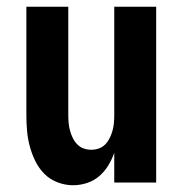

<svg xmlns="http://www.w3.org/2000/svg" viewBox="-20 -540 540 568"><path d="M196 8Q173 8 150.5 -0.5Q128 -9 111.5 -25.5Q95 -42 84.5 -63.5Q74 -85 68 -107.5Q62 -130 60 -153.5Q58 -177 58 -200V-520H182V-200Q182 -188 183 -176.5Q184 -165 187 -154Q190 -143 195 -132.5Q200 -122 208 -113.5Q216 -105 227 -101Q238 -97 250 -97Q262 -97 273 -101Q284 -105 292 -113.5Q300 -122 305 -132.5Q310 -143 313 -154Q316 -165 317 -176.5Q318 -188 318 -200V-520H442V0H318V-88Q311 -68 300 -50Q289 -32 273 -18.5Q257 -5 237 1.5Q217 8 196 8Z"/></svg>

Font: Iosevka Extrabold
Style: Regular
Weight: 800
Monospace: yes
Designer: Belleve Invis
Foundry: Belleve Invis
Version: Version 32.5.0; ttfautohint (v1.8.4)